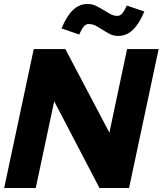

<svg xmlns="http://www.w3.org/2000/svg" viewBox="-20 -947 819 967"><path d="M1 0ZM150 -700H309L531 -279L620 -700H779L630 0H481L253 -437L160 0H1ZM379 -773Q356 -781 334.5 -788.5Q313 -796 290 -804Q316 -867 348 -897Q380 -927 421 -927Q444 -927 463.5 -917.5Q483 -908 500.5 -897Q518 -886 535.5 -876.5Q553 -867 571 -867Q585 -867 595 -878.5Q605 -890 619 -919Q641 -911 663 -904Q685 -897 707 -889Q681 -827 649 -796.5Q617 -766 576 -766Q552 -766 533.5 -775.5Q515 -785 498 -796Q481 -807 464 -816.5Q447 -826 426 -826Q412 -826 401 -812.5Q390 -799 379 -773Z"/></svg>

Font: Rosa Sans Black
Style: Italic
Weight: 900
Italic angle: -12°
Designer: Pentagram / MCKL
Foundry: Pentagram / MCKL
Version: Version 1.005;September 16, 2019;FontCreator 11.5.0.2425 64-